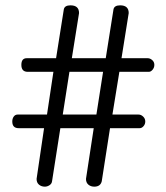

<svg xmlns="http://www.w3.org/2000/svg" viewBox="-20 -733 623 719"><path d="M244 -713Q276 -713 276 -684L249 -515H376L405 -698Q408 -713 430 -713Q462 -713 462 -684L435 -515H533Q542 -515 550 -508Q558 -501 558 -490Q558 -480 551.5 -472Q545 -464 537 -464H427L401 -304H499Q508 -304 516 -296.5Q524 -289 524 -278Q524 -268 517.5 -260.5Q511 -253 503 -253H392L361 -54Q356 -34 333 -34Q320 -34 311 -41.5Q302 -49 302 -63L331 -253H206L175 -55Q174 -45 165.5 -39.5Q157 -34 148 -34Q135 -34 126 -41.5Q117 -49 117 -63L145 -253H50Q26 -253 26 -278Q26 -289 31.5 -296.5Q37 -304 46 -304H156L180 -464H84Q60 -464 60 -490Q60 -515 80 -515H190L219 -698Q222 -713 244 -713ZM240 -464 215 -304H341L366 -464Z"/></svg>

Font: Dosis
Style: Book
Weight: 400
Designer: EdgarTolentino, PabloImpallari, IginoMarini
Foundry: EdgarTolentino, PabloImpallari, IginoMarini
Version: Version 1.007